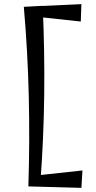

<svg xmlns="http://www.w3.org/2000/svg" viewBox="-20 -797 463 927"><path d="M117 103Q124 -114 119 -330.5Q114 -547 95 -764L186 -769Q196 -555 193.5 -342Q191 -129 175 85ZM373 110 117 103 120 54 378 26ZM370 -693 130 -719 95 -764 373 -777Z"/></svg>

Font: Marhey Light
Style: Regular
Weight: 300
Designer: Nur Syamsi & Bustanul Arifin
Foundry: Namelatype
Version: Version 1.000